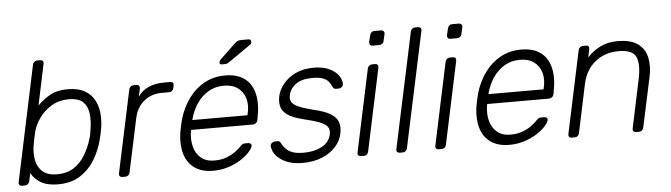

<svg xmlns="http://www.w3.org/2000/svg" viewBox="-47 -909 3857 1104"><g transform="rotate(-5 1882.0 -357.5)"><path d="M249 10Q187 10 149.5 -12.5Q112 -35 95 -69L85 -22Q83 -12 75.5 -6Q68 0 58 0H41Q31 0 26.5 -6Q22 -12 24 -22L165 -688Q167 -698 174.5 -704Q182 -710 192 -710H209Q219 -710 223.5 -704Q228 -698 226 -688L176 -451Q208 -484 248.5 -507Q289 -530 351 -530Q410 -530 447 -509.5Q484 -489 503 -455Q522 -421 526.5 -379Q531 -337 524 -293Q522 -278 518 -260Q514 -242 510 -227Q496 -169 464 -114.5Q432 -60 379.5 -25Q327 10 249 10ZM249 -48Q306 -48 345.5 -74Q385 -100 410.5 -142.5Q436 -185 450 -232Q455 -247 457.5 -260Q460 -273 462 -288Q470 -336 465.5 -378Q461 -420 435.5 -446Q410 -472 351 -472Q296 -472 252.5 -446Q209 -420 181.5 -381Q154 -342 144 -302Q140 -287 135 -263Q130 -239 128 -224Q121 -183 128 -142.5Q135 -102 163.5 -75Q192 -48 249 -48Z M621 0Q611 0 606 -6Q601 -12 603 -22L704 -497Q706 -507 713.5 -513.5Q721 -520 731 -520H747Q757 -520 762 -513.5Q767 -507 765 -497L755 -451Q778 -486 817 -503Q856 -520 906 -520H943Q953 -520 957.5 -514Q962 -508 960 -498L957 -484Q955 -474 948 -468Q941 -462 931 -462H888Q828 -462 785.5 -427Q743 -392 730 -332L664 -22Q662 -12 654.5 -6Q647 0 637 0Z M1144 10Q1080 10 1038.5 -19Q997 -48 981 -100Q965 -152 974 -220Q976 -235 981.5 -260Q987 -285 991 -300Q1011 -368 1049 -420Q1087 -472 1140.5 -501Q1194 -530 1259 -530Q1329 -530 1371 -499Q1413 -468 1427 -410Q1441 -352 1425 -272L1422 -257Q1420 -247 1412 -241Q1404 -235 1394 -235H1038Q1038 -235 1037.5 -231Q1037 -227 1036 -225Q1029 -180 1039 -139.5Q1049 -99 1078.5 -73.5Q1108 -48 1156 -48Q1199 -48 1230.5 -61Q1262 -74 1282 -89.5Q1302 -105 1309 -113Q1321 -126 1326.5 -128.5Q1332 -131 1343 -131H1359Q1368 -131 1373 -125.5Q1378 -120 1376 -111Q1372 -97 1353.5 -76.5Q1335 -56 1303.5 -36Q1272 -16 1231.5 -3Q1191 10 1144 10ZM1050 -291H1368L1369 -295Q1382 -345 1371 -385Q1360 -425 1328.5 -448.5Q1297 -472 1247 -472Q1197 -472 1157.5 -448.5Q1118 -425 1091 -385Q1064 -345 1051 -295ZM1247 -595Q1231 -595 1235 -611Q1237 -618 1243 -624L1330 -707Q1341 -717 1348.5 -721Q1356 -725 1371 -725H1412Q1427 -725 1427 -710Q1427 -699 1419 -694L1291 -605Q1281 -598 1274.5 -596.5Q1268 -595 1258 -595Z M1660 10Q1608 10 1573.5 -4Q1539 -18 1519 -37.5Q1499 -57 1492 -76Q1485 -95 1486 -105Q1488 -116 1496.5 -121.5Q1505 -127 1512 -127H1527Q1533 -127 1537.5 -125Q1542 -123 1546 -114Q1555 -97 1569 -81.5Q1583 -66 1607.5 -57Q1632 -48 1672 -48Q1732 -48 1776 -71Q1820 -94 1830 -139Q1836 -167 1823.5 -184Q1811 -201 1777 -214Q1743 -227 1683 -241Q1623 -256 1594.5 -277Q1566 -298 1559.5 -325.5Q1553 -353 1560 -385Q1568 -420 1594.5 -453.5Q1621 -487 1665.5 -508.5Q1710 -530 1770 -530Q1819 -530 1851 -517Q1883 -504 1901 -485.5Q1919 -467 1925.5 -449Q1932 -431 1930 -420Q1929 -410 1921 -404Q1913 -398 1904 -398H1889Q1881 -398 1876.5 -401.5Q1872 -405 1870 -411Q1863 -427 1852 -441Q1841 -455 1819.5 -463.5Q1798 -472 1758 -472Q1698 -472 1663.5 -447.5Q1629 -423 1621 -385Q1616 -363 1624.5 -346.5Q1633 -330 1663 -316.5Q1693 -303 1753 -288Q1814 -274 1847 -253.5Q1880 -233 1889.5 -205Q1899 -177 1891 -139Q1883 -99 1853 -65Q1823 -31 1774 -10.5Q1725 10 1660 10Z M1998 0Q1988 0 1983 -6Q1978 -12 1980 -22L2081 -498Q2083 -508 2090.5 -514Q2098 -520 2108 -520H2125Q2135 -520 2139.5 -514Q2144 -508 2142 -498L2041 -22Q2039 -12 2032 -6Q2025 0 2015 0ZM2120 -627Q2110 -627 2105.5 -633Q2101 -639 2102 -649L2111 -687Q2113 -697 2120 -703.5Q2127 -710 2137 -710H2175Q2185 -710 2190.5 -703.5Q2196 -697 2194 -687L2185 -649Q2184 -639 2176 -633Q2168 -627 2158 -627Z M2222 0Q2212 0 2207 -6Q2202 -12 2204 -22L2346 -688Q2348 -698 2355 -704Q2362 -710 2372 -710H2389Q2399 -710 2404 -704Q2409 -698 2407 -688L2265 -22Q2263 -12 2256 -6Q2249 0 2239 0Z M2447 0Q2437 0 2432 -6Q2427 -12 2429 -22L2530 -498Q2532 -508 2539.5 -514Q2547 -520 2557 -520H2574Q2584 -520 2588.5 -514Q2593 -508 2591 -498L2490 -22Q2488 -12 2481 -6Q2474 0 2464 0ZM2569 -627Q2559 -627 2554.5 -633Q2550 -639 2551 -649L2560 -687Q2562 -697 2569 -703.5Q2576 -710 2586 -710H2624Q2634 -710 2639.5 -703.5Q2645 -697 2643 -687L2634 -649Q2633 -639 2625 -633Q2617 -627 2607 -627Z M2853 10Q2789 10 2747.5 -19Q2706 -48 2690 -100Q2674 -152 2683 -220Q2685 -235 2690.5 -260Q2696 -285 2700 -300Q2720 -368 2758 -420Q2796 -472 2849.5 -501Q2903 -530 2968 -530Q3038 -530 3080 -499Q3122 -468 3136 -410Q3150 -352 3134 -272L3131 -257Q3129 -247 3121 -241Q3113 -235 3103 -235H2747Q2747 -235 2746.5 -231Q2746 -227 2745 -225Q2738 -180 2748 -139.5Q2758 -99 2787.5 -73.5Q2817 -48 2865 -48Q2908 -48 2939.5 -61Q2971 -74 2991 -89.5Q3011 -105 3018 -113Q3030 -126 3035.5 -128.5Q3041 -131 3052 -131H3068Q3077 -131 3082 -125.5Q3087 -120 3085 -111Q3081 -97 3062.5 -76.5Q3044 -56 3012.5 -36Q2981 -16 2940.5 -3Q2900 10 2853 10ZM2759 -291H3077L3078 -295Q3091 -345 3080 -385Q3069 -425 3037.5 -448.5Q3006 -472 2956 -472Q2906 -472 2866.5 -448.5Q2827 -425 2800 -385Q2773 -345 2760 -295Z M3215 0Q3205 0 3200 -6Q3195 -12 3197 -22L3298 -498Q3300 -508 3307.5 -514Q3315 -520 3325 -520H3342Q3352 -520 3356.5 -514Q3361 -508 3359 -498L3349 -451Q3380 -486 3424 -508Q3468 -530 3525 -530Q3601 -530 3641.5 -500.5Q3682 -471 3693 -420.5Q3704 -370 3690 -306L3629 -22Q3627 -12 3620 -6Q3613 0 3603 0H3586Q3576 0 3571 -6Q3566 -12 3568 -22L3627 -301Q3645 -386 3626 -429Q3607 -472 3525 -472Q3446 -472 3390 -426.5Q3334 -381 3317 -301L3258 -22Q3256 -12 3249 -6Q3242 0 3232 0Z"/></g></svg>

Font: Rubik Light Light
Style: Italic
Weight: 300
Italic angle: -12°
Version: Version 2.104